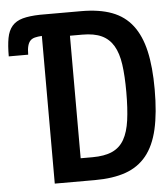

<svg xmlns="http://www.w3.org/2000/svg" viewBox="-117 -739 670 768"><g transform="rotate(-5 218.0 -355.0)"><path d="M72 -16V-609Q55 -608 43.5 -605Q32 -602 25 -594.5Q18 -587 14.5 -573.5Q11 -560 11 -539H-67Q-67 -583 -61.5 -612.5Q-56 -642 -40.5 -660Q-25 -678 2 -685.5Q29 -693 72 -694H237Q310 -694 360.5 -675Q411 -656 442.5 -615Q474 -574 488.5 -510.5Q503 -447 503 -357Q503 -262 488 -197Q473 -132 440.5 -92Q408 -52 357 -34Q306 -16 233 -16ZM184 -600V-108H231Q280 -108 311 -122Q342 -136 359 -166Q376 -196 382.5 -243Q389 -290 389 -356Q389 -421 382.5 -467Q376 -513 358.5 -542.5Q341 -572 311 -586Q281 -600 234 -600Z"/></g></svg>

Font: D2Coding ligature
Style: Bold
Weight: 700
Monospace: yes
Designer: Yong-Rak Park; Jeong-Hwan Yoon; Sang-Min Lee;
Foundry: NHN Corporation
Version: Version 1.3.2; Build 20180524